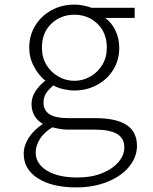

<svg xmlns="http://www.w3.org/2000/svg" viewBox="-20 -561 666 834"><path d="M83 107Q83 72 104.5 38Q126 4 166 -23Q143 -36 130 -58Q117 -80 117 -109Q117 -140 135.5 -167Q154 -194 177 -210Q148 -234 127.5 -272Q107 -310 107 -354Q107 -408 133.5 -450.5Q160 -493 204.5 -517Q249 -541 303 -541Q340 -541 378 -527H565V-483H437Q464 -464 481 -429.5Q498 -395 498 -353Q498 -300 472 -258Q446 -216 401.5 -192Q357 -168 303 -168Q281 -168 256 -173.5Q231 -179 212 -190Q192 -174 180.5 -156.5Q169 -139 169 -115Q169 -48 273 -48H391Q484 -48 529.5 -18.5Q575 11 575 73Q575 120 542 161.5Q509 203 448.5 228Q388 253 311 253Q206 253 144.5 213.5Q83 174 83 107ZM520 80Q520 39 488 20.5Q456 2 392 2H275Q246 2 207 -8Q170 15 152.5 44Q135 73 135 101Q135 150 183.5 180Q232 210 317 210Q377 210 423 191.5Q469 173 494.5 143Q520 113 520 80ZM444 -354Q444 -419 403 -458Q362 -497 303 -497Q244 -497 203 -458Q162 -419 162 -354Q162 -312 181.5 -279.5Q201 -247 233.5 -228.5Q266 -210 303 -210Q340 -210 372.5 -228.5Q405 -247 424.5 -279.5Q444 -312 444 -354Z"/></svg>

Font: Nebula Sans Light
Style: Regular
Weight: 300
Designer: Paul D. Hunt for Adobe (as Source Sans)
Foundry: Nebula Entertainment & Broadcasting LLC
Version: Version 1.010